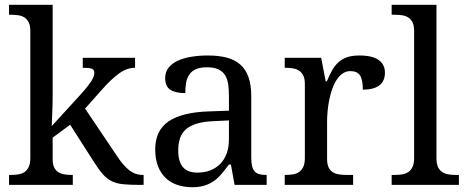

<svg xmlns="http://www.w3.org/2000/svg" viewBox="-20 -780 1969 810"><path d="M338.9 -321.8 472.2 -124Q498 -84 523.7 -63Q549.3 -42 583 -42H585.9V0H571.8Q528.3 0 500.2 -2.7Q472.2 -5.4 451.7 -15.4Q431.2 -25.4 414.1 -44.7Q397 -64 376 -97.2L275.9 -253.9L202.1 -199.2V-108.9Q202.1 -86.9 208.7 -73.5Q215.3 -60.1 226.6 -53.2Q237.8 -46.4 252.7 -44.2Q267.6 -42 284.2 -42H287.1V0H18.1V-42H25.9Q43 -42 57.9 -44.4Q72.8 -46.9 83.7 -54.4Q94.7 -62 101.3 -76.2Q107.9 -90.3 107.9 -113.8V-649.9Q107.9 -671.9 101.3 -685.3Q94.7 -698.7 83.5 -706.1Q72.3 -713.4 57.4 -715.6Q42.5 -717.8 25.9 -717.8H18.1V-759.8H202.1V-374Q202.1 -360.4 201.7 -339.1Q201.2 -317.9 200.2 -297.4Q199.2 -273.9 198.2 -248L323.2 -384.8Q339.4 -402.8 349.9 -416.5Q360.4 -430.2 366.7 -440.4Q373 -450.7 375.5 -458.7Q377.9 -466.8 377.9 -474.1Q377.9 -486.8 366 -490.5Q354 -494.1 329.1 -494.1V-536.1H549.8V-494.1Q515.1 -494.1 481.7 -469.7Q448.2 -445.3 409.2 -400.9Z M731.9 -145Q731.9 -98.1 751.7 -75Q771.5 -51.8 813 -51.8Q843.3 -51.8 867.9 -61.5Q892.6 -71.3 909.9 -89.4Q927.2 -107.4 936.5 -133.3Q945.8 -159.2 945.8 -190.9V-272L881.8 -269Q839.4 -267.1 810.8 -258.5Q782.2 -250 764.6 -234.6Q747.1 -219.2 739.5 -196.8Q731.9 -174.3 731.9 -145ZM853 -496.1Q824.2 -496.1 806.4 -488Q788.6 -480 778.6 -465.3Q768.6 -450.7 765.1 -430.7Q761.7 -410.6 761.7 -387.2Q720.2 -387.2 698.5 -401.4Q676.8 -415.5 676.8 -450.2Q676.8 -476.1 690.9 -494.1Q705.1 -512.2 729.7 -523.7Q754.4 -535.2 787.1 -540.5Q819.8 -545.9 856.9 -545.9Q902.8 -545.9 937 -536.9Q971.2 -527.8 994.1 -507.3Q1017.1 -486.8 1028.6 -453.9Q1040 -420.9 1040 -373V-113.8Q1040 -92.8 1043.5 -79.1Q1046.9 -65.4 1054.2 -57.1Q1061.5 -48.8 1073.5 -45.4Q1085.4 -42 1102.1 -42H1105V0H969.7L954.1 -85.9H945.8Q930.2 -64.9 915.5 -47.4Q900.9 -29.8 883.3 -17.1Q865.7 -4.4 843.5 2.7Q821.3 9.8 790 9.8Q756.8 9.8 728.3 0.2Q699.7 -9.3 679 -29.1Q658.2 -48.8 646.5 -78.9Q634.8 -108.9 634.8 -149.9Q634.8 -229.5 691.4 -268.1Q748 -306.6 862.8 -310.1L945.8 -313V-373Q945.8 -399.9 942.9 -422.6Q939.9 -445.3 930.2 -461.7Q920.4 -478 902.1 -487.1Q883.8 -496.1 853 -496.1Z M1469.7 0H1181.2V-42H1184.1Q1201.2 -42 1216.1 -44.4Q1231 -46.9 1241.9 -54.4Q1252.9 -62 1259.5 -76.2Q1266.1 -90.3 1266.1 -113.8V-425.8Q1266.1 -447.8 1259.5 -461.2Q1252.9 -474.6 1241.7 -481.9Q1230.5 -489.3 1215.6 -491.7Q1200.7 -494.1 1184.1 -494.1H1181.2V-536.1H1335L1354 -437H1358.9Q1368.7 -459.5 1378.9 -479.2Q1389.2 -499 1404.1 -513.9Q1418.9 -528.8 1440.9 -537.4Q1462.9 -545.9 1496.1 -545.9Q1550.8 -545.9 1577.4 -526.9Q1604 -507.8 1604 -473.1Q1604 -457.5 1598.9 -444.3Q1593.8 -431.2 1582.5 -421.6Q1571.3 -412.1 1553.7 -407Q1536.1 -401.9 1510.7 -401.9Q1510.7 -443.4 1499 -461.7Q1487.3 -480 1458 -480Q1439.5 -480 1424.8 -469.5Q1410.2 -459 1399.2 -441.7Q1388.2 -424.3 1380.6 -401.9Q1373 -379.4 1368.4 -355.7Q1363.8 -332 1361.8 -308.6Q1359.9 -285.2 1359.9 -266.1V-108.9Q1359.9 -86.9 1366.5 -73.5Q1373 -60.1 1384.3 -53.2Q1395.5 -46.4 1410.4 -44.2Q1425.3 -42 1441.9 -42H1469.7Z M1645 -42Q1662.1 -42 1677 -44.4Q1691.9 -46.9 1702.9 -54.4Q1713.9 -62 1720.5 -76.2Q1727.1 -90.3 1727.1 -113.8V-649.9Q1727.1 -671.9 1720.5 -685.3Q1713.9 -698.7 1702.6 -706.1Q1691.4 -713.4 1676.5 -715.6Q1661.6 -717.8 1645 -717.8H1632.3V-759.8H1821.3V-113.8Q1821.3 -90.3 1827.6 -76.2Q1834 -62 1845.2 -54.4Q1856.4 -46.9 1871.3 -44.4Q1886.2 -42 1903.3 -42H1916V0H1632.3V-42Z"/></svg>

Font: Droid-TTFautohint Serif
Style: Regular
Weight: 400
Foundry: Ascender Corporation
Version: Version 1.00; ttfautohint (v1.00rc1.4-1a1c-dirty) -l 8 -r 50